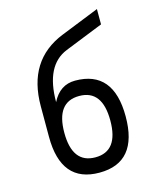

<svg xmlns="http://www.w3.org/2000/svg" viewBox="-116 -863 779 945"><g transform="rotate(-15 273.5 -390.5)"><path d="M78.1 -234.4V-390.6Q78.1 -625 273.4 -703.1L468.8 -781.2V-703.1L273.4 -625Q156.2 -578.1 156.2 -390.6Q195.3 -468.8 273.4 -468.8Q468.8 -468.8 468.8 -234.4Q468.8 0 273.4 0Q78.1 0 78.1 -234.4ZM156.2 -234.4Q156.2 -78.1 273.4 -78.1Q390.6 -78.1 390.6 -234.4Q390.6 -390.6 273.4 -390.6Q156.2 -390.6 156.2 -234.4Z"/></g></svg>

Font: Luculent
Style: Regular
Weight: 400
Monospace: yes
Designer: Andrew Kensler
Version: Version 1.0.0-845fa02f9341